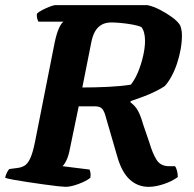

<svg xmlns="http://www.w3.org/2000/svg" viewBox="-31 -724 752 744"><path d="M223 0Q216 0 192.5 -2.5Q169 -5 138 -9.5Q107 -14 76 -18.5Q45 -23 21 -27.5Q-3 -32 -11 -35Q-9 -46 -4 -55.5Q1 -65 5 -69L36 -73Q52 -75 64 -82Q76 -89 86 -110Q96 -131 105 -176L181 -560Q188 -593 197 -613.5Q206 -634 215 -640H118Q115 -645 113 -653Q111 -661 112 -671Q119 -678 133.5 -685.5Q148 -693 162.5 -698.5Q177 -704 182 -704H541Q564 -699 589 -686Q614 -673 635.5 -657.5Q657 -642 667 -626Q670 -619 672 -608.5Q674 -598 674 -587Q674 -561 669 -533Q664 -505 655 -478Q646 -451 633.5 -428Q621 -405 607 -390Q592 -380 569.5 -369Q547 -358 521.5 -348.5Q496 -339 475 -332V-327Q493 -314 503.5 -295Q514 -276 524 -241L548 -171Q560 -130 575.5 -105Q591 -80 624 -80H647Q652 -74 655 -62Q658 -50 658 -38Q635 -21 603 -10.5Q571 0 545 0Q502 0 471 -29Q440 -58 423 -119L378 -274Q374 -290 366 -301Q358 -312 337 -312H274L240 -148Q235 -121 227 -104Q219 -87 211 -80L316 -67Q318 -62 319.5 -54.5Q321 -47 319 -35Q303 -22 273 -11Q243 0 223 0ZM288 -385Q338 -385 389 -387.5Q440 -390 476 -396Q492 -416 504 -445Q516 -474 523.5 -506.5Q531 -539 531 -566Q531 -583 527.5 -596.5Q524 -610 517 -619Q504 -625 481.5 -629Q459 -633 437 -635Q415 -637 401 -637Q378 -637 362.5 -628Q347 -619 337.5 -602.5Q328 -586 323 -561Z"/></svg>

Font: Texturina 12pt ExtraBold
Style: Italic
Weight: 800
Italic angle: -11°
Designer: Guillermo Torres Carreño
Foundry: Omnibus-Type
Version: Version 1.002